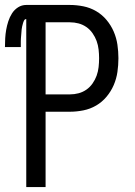

<svg xmlns="http://www.w3.org/2000/svg" viewBox="-26 -755 546 775"><path d="M80 0V-678Q74 -678 71 -672Q68 -666 66.5 -660Q65 -654 63.5 -648.5Q62 -643 61.5 -637Q61 -631 60.5 -625Q60 -619 59.5 -613Q59 -607 58.5 -601Q58 -595 58 -589Q58 -583 58 -577Q58 -571 58 -565H-6Q-6 -583 -5 -600.5Q-4 -618 -1 -635Q2 -652 7.5 -669Q13 -686 22.5 -701Q32 -716 47 -725.5Q62 -735 80 -735H256Q283 -735 310.5 -729.5Q338 -724 362 -710Q386 -696 404 -674.5Q422 -653 433 -627.5Q444 -602 448 -574.5Q452 -547 452 -520Q452 -492 448 -464.5Q444 -437 433 -411.5Q422 -386 404 -364.5Q386 -343 362 -329Q338 -315 310.5 -309.5Q283 -304 256 -304H158V0ZM158 -374H256Q274 -374 291 -378.5Q308 -383 322.5 -393Q337 -403 347.5 -418Q358 -433 364 -449.5Q370 -466 372 -484Q374 -502 374 -520Q374 -537 372 -555Q370 -573 364 -589.5Q358 -606 347.5 -621Q337 -636 322.5 -646Q308 -656 291 -660.5Q274 -665 256 -665H158Z"/></svg>

Font: Zed Sans
Style: Regular
Weight: 400
Designer: Belleve Invis
Foundry: Belleve Invis
Version: Version 1.0.0; ttfautohint (v1.8.4)